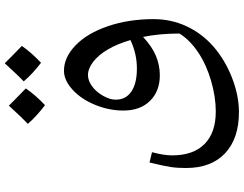

<svg xmlns="http://www.w3.org/2000/svg" viewBox="-128 -549 1017 801"><g transform="rotate(-90 380.5 -148.5)"><path d="M641.1 91.8Q641.1 8.8 627 -60.1Q585.4 -21.5 546.6 -5.9Q507.8 9.8 466.8 9.8Q400.4 9.8 360.1 -31.2Q319.8 -72.3 319.8 -142.1Q319.8 -202.1 343.5 -260Q367.2 -317.9 406.5 -354Q445.8 -390.1 485.8 -390.1Q542 -390.1 592.3 -341.3Q642.6 -292.5 671.9 -206.3Q701.2 -120.1 701.2 -16.1Q701.2 57.6 671.1 121.8Q641.1 186 586.2 233.9Q531.2 281.7 457 310.8Q382.8 339.8 313 339.8Q203.1 339.8 141.6 282Q80.1 224.1 80.1 119.1Q80.1 82.5 84.2 54.9Q88.4 27.3 103 -33.2L146 -22.9Q132.8 27.3 132.8 61Q132.8 149.4 180.2 196.3Q227.5 243.2 315.9 243.2Q377 243.2 444.6 223.4Q512.2 203.6 563 169.4Q613.8 135.3 641.1 91.8ZM495.1 -85.9Q557.1 -85.9 613.8 -112.8Q598.1 -167 575 -206.5Q551.8 -246.1 523.2 -268.1Q494.6 -290 467.8 -290Q444.3 -290 420.7 -272.5Q397 -254.9 381.1 -226.6Q365.2 -198.2 365.2 -174.8Q365.2 -131.8 399.2 -108.9Q433.1 -85.9 495.1 -85.9ZM412.1 -549.3Q385.3 -509.8 342.3 -469.2Q293.9 -506.3 264.2 -541Q287.1 -562 340.3 -620.1Q350.6 -608.9 412.1 -549.3ZM589.4 -565.9Q563 -527.3 519 -485.8Q473.1 -521 441.4 -558.1Q461.9 -576.7 517.1 -637.2Q527.8 -625.5 589.4 -565.9Z"/></g></svg>

Font: Sahl Naskh
Style: Regular
Weight: 400
Designer: Pascal Zoghbi
Version: Version 1.001